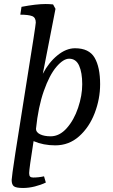

<svg xmlns="http://www.w3.org/2000/svg" viewBox="-20 -716 561 955"><path d="M478 -297Q478 -224 451 -153.5Q424 -83 373.5 -38Q323 7 255 7Q196 7 147 -14Q125 125 125 145Q125 157 129.5 162Q134 167 145 167Q172 167 199 161L208 192Q183 204 153 211.5Q123 219 95 219Q60 219 49 210.5Q38 202 38 179Q38 153 112 -306Q158 -591 158 -604Q158 -629 139.5 -636Q121 -643 81 -643L87 -682Q160 -696 207 -696Q224 -696 244 -694L256 -672L193 -349Q222 -405 265.5 -440.5Q309 -476 353 -476Q423 -476 450.5 -429Q478 -382 478 -297ZM389 -297Q389 -355 373.5 -389.5Q358 -424 324 -424Q295 -424 260.5 -383.5Q226 -343 198 -263.5Q170 -184 159 -75Q159 -58 179.5 -48Q200 -38 232 -38Q276 -38 312 -78.5Q348 -119 368.5 -180Q389 -241 389 -297Z"/></svg>

Font: Caladea
Style: Italic
Weight: 400
Italic angle: -9°
Designer: Carolina Giovagnoli and Andres Torresi
Foundry: Carolina Giovagnoli & Andres Torresi
Version: Version 1.001